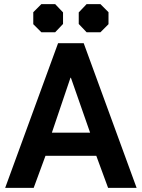

<svg xmlns="http://www.w3.org/2000/svg" viewBox="-20 -909 686 929"><path d="M261 -700H385L641 0H503L446 -155H200L143 0H5ZM416 -267 323 -533H321L231 -267ZM141 -792V-850L180 -889H247L285 -849V-793L247 -753H180ZM361 -793V-849L399 -889H466L505 -850V-792L466 -753H399Z"/></svg>

Font: Chakra Petch
Style: Bold
Weight: 700
Designer: Katatrad Aksorn Co.,Ltd.
Foundry: Cadson Demak Co.,Ltd.
Version: Version 1.000; ttfautohint (v1.6)